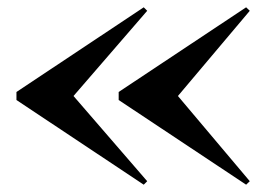

<svg xmlns="http://www.w3.org/2000/svg" viewBox="-20 -650 752 525"><path d="M653 -145 304.5 -376.5V-398.5L653 -630L663 -620.5L466.5 -387.5L663 -154.5ZM373 -145 25 -376.5V-398.5L373 -630L382.5 -620.5L181 -387.5L382.5 -154.5Z"/></svg>

Font: Bodoni Moda 11pt SemiBold
Style: Regular
Weight: 600
Designer: Owen Earl
Foundry: indestructible type
Version: Version 2.004